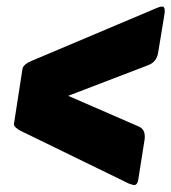

<svg xmlns="http://www.w3.org/2000/svg" viewBox="-20 -588 515 577"><path d="M22.5 -219.2 35 -300 47.5 -380.8Q50 -395 76.7 -405.8L451.7 -564.2Q460.8 -568.3 467.5 -568.3Q475 -568.3 475 -556.7V-550L455 -428.3Q450 -400.8 424.2 -391.7L185 -300L395.8 -208.3Q415 -200.8 415 -178.3V-171.7L395.8 -50Q393.3 -31.7 382.5 -31.7Q382.5 -31.7 368.3 -35.8L43.3 -194.2Q21.7 -205 21.7 -215.8Q21.7 -216.7 22.1 -217.5Q22.5 -218.3 22.5 -219.2Z"/></svg>

Font: BoonTook Mon
Style: Italic
Weight: 400
Italic angle: -9°
Designer: Sungsit Sawaiwan
Foundry: FontUni
Version: Version 3.0